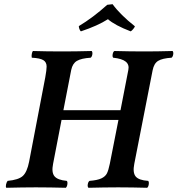

<svg xmlns="http://www.w3.org/2000/svg" viewBox="-20 -889 842 911"><path d="M272 -319.8 231.9 -111.8Q223.6 -70.8 238.5 -52.7Q253.4 -34.7 296.9 -30.8Q301.3 -26.4 299.6 -14.4Q297.9 -2.4 292 2Q215.8 0 158.2 0H142.1Q89.8 0 9.8 2Q6.3 -3.9 8.8 -14.2Q11.2 -24.4 16.1 -30.8Q67.9 -35.6 88.1 -54Q108.4 -72.3 118.2 -122.1L194.8 -522Q201.2 -557.6 201.2 -573.2Q201.2 -594.2 185.3 -603.8Q169.4 -613.3 130.9 -615.2Q128.9 -623 130.9 -633.3Q132.8 -643.6 136.2 -647Q204.6 -645 268.1 -645H283.2Q336.9 -645 415 -647Q419.9 -641.6 418 -630.4Q416 -619.1 410.2 -615.2Q365.7 -612.3 345 -600.1Q324.2 -587.9 317.9 -557.1L280.8 -366.2H551.8L588.9 -557.1Q594.2 -582 576.7 -596.4Q559.1 -610.8 517.1 -615.2Q512.7 -619.6 514.6 -631.6Q516.6 -643.6 522.9 -647Q599.1 -645 658.2 -645H673.8Q722.7 -645 798.8 -647Q803.7 -641.6 801.8 -630.4Q799.8 -619.1 793.9 -615.2Q750 -612.3 730.2 -600.1Q710.4 -587.9 704.1 -555.2L617.2 -111.8Q608.9 -70.3 623.5 -52Q638.2 -33.7 683.1 -30.8Q687.5 -26.4 685.8 -14.4Q684.1 -2.4 678.2 2Q604 0 548.8 0H533.2Q478 0 399.9 2Q394.5 -2.9 396.5 -14.6Q398.4 -26.4 404.8 -30.8Q441.9 -33.7 460.7 -42.5Q479.5 -51.3 487.1 -65.9Q494.6 -80.6 501 -111.8L542 -319.8ZM620.1 -764.2Q618.7 -759.3 612.1 -751.2Q605.5 -743.2 600.1 -740.2Q524.9 -769 492.2 -797.9Q443.4 -766.6 363.8 -740.2Q359.9 -743.2 356.9 -751Q354 -758.8 354 -765.1Q420.9 -805.2 488.8 -866.2L514.2 -869.1Q550.8 -818.8 620.1 -764.2Z"/></svg>

Font: Common Serif SemiBold
Style: Italic
Weight: 600
Italic angle: -12°
Designer: Philipp H. Poll, Khaled Hosny
Foundry: Stefan Peev, Context Ltd.
Version: Version 1.026